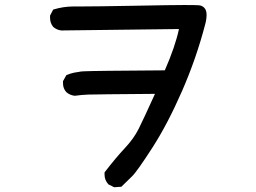

<svg xmlns="http://www.w3.org/2000/svg" viewBox="-20 -705 1040 781"><path d="M279.3 -678.7H309.6Q371.1 -678.7 525.9 -681.6Q680.7 -684.6 728 -684.6Q775.4 -684.6 788.6 -683.6Q801.8 -682.6 810.5 -673.8Q820.3 -664.1 820.3 -645Q820.3 -626 814.5 -605.5Q778.3 -466.8 720.2 -334Q662.1 -201.2 600.6 -105.5Q537.1 -6.8 516.6 12.7Q496.1 32.2 473.6 54.7L444.3 56.6L420.9 44.9Q405.3 27.3 405.3 5.9Q405.3 2 405.3 -3.9Q452.1 -64.5 488.3 -103Q524.4 -141.6 543.9 -180.7Q563.5 -219.7 610.4 -323.2Q365.2 -321.3 338.9 -320.3Q312.5 -319.3 284.2 -315.4Q264.6 -317.4 250 -330.1Q236.3 -344.7 236.3 -366.2Q236.3 -370.1 236.3 -375L250 -399.4Q269.5 -407.2 280.3 -409.2Q291 -411.1 294.4 -411.6Q297.9 -412.1 301.3 -412.6Q304.7 -413.1 308.6 -414.1Q315.4 -415 322.3 -415Q357.4 -417 650.4 -418.9Q692.4 -514.6 708 -586.9L230.5 -581.1H229.5Q210.9 -583 196.3 -595.7Q183.6 -611.3 183.6 -632.8Q183.6 -635.7 183.6 -641.6L196.3 -666Q237.3 -678.7 279.3 -678.7Z"/></svg>

Font: JasonHandwriting2
Style: SemiBold
Weight: 600
Version: Version 1.04.7